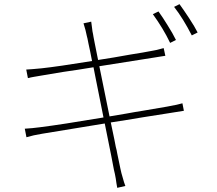

<svg xmlns="http://www.w3.org/2000/svg" viewBox="-20 -856 1040 922"><path d="M797 -650Q764 -719 714 -788L741 -801Q762 -772 784 -736Q810 -695 825 -664ZM506 -297Q538 -302 589 -311L628 -318L665 -324Q748 -338 782 -344Q838 -354 856 -360L863 -324Q857 -323 788 -312Q730 -303 667 -293Q585 -279 512 -268Q520 -230 529 -187Q532 -170 536 -151L540 -135L543 -119Q557 -53 558 -47L563 -25L569 -4Q576 22 582 37L543 46L539 23L536 2Q532 -22 527 -41Q524 -61 483 -263Q275 -229 184 -214Q140 -207 107 -197L99 -238Q135 -240 172 -245Q276 -258 477 -292Q468 -338 452 -417L446 -447L440 -477Q434 -510 429 -533L391 -527L354 -521Q311 -514 286 -511Q214 -499 184 -494Q164 -491 143 -487Q136 -485 127 -484L120 -482L114 -481L106 -522Q129 -523 180 -528Q255 -536 422 -563Q413 -611 405 -646Q399 -678 397 -683Q392 -710 381 -744L418 -752Q419 -741 422 -722L424 -706L427 -691Q427 -688 429 -679Q431 -667 434 -653Q442 -612 451 -568Q524 -579 606 -594Q670 -604 716 -613Q734 -616 747 -620Q753 -621 758 -623L766 -625L774 -588Q767 -587 754 -585Q739 -583 723 -580L457 -538ZM842 -836Q863 -807 888 -769Q915 -728 929 -700L901 -686Q859 -768 816 -823Z"/></svg>

Font: Noto Sans CJK TC Thin
Style: Regular
Weight: 250
Designer: Ryoko NISHIZUKA ???? (kana & ideographs); Paul D. Hunt (Latin, Greek & Cyrillic); Wenlong ZHANG ??? (bopomofo); Sandoll 
Foundry: Adobe Systems Incorporated
Version: Version 1.004 January 19, 2016